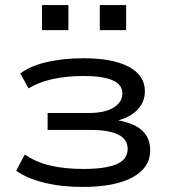

<svg xmlns="http://www.w3.org/2000/svg" viewBox="-20 -729 677 758"><path d="M306 9Q222 9 153.5 -8Q85 -25 44 -55L78 -119Q123 -88 180 -75Q237 -62 309 -62Q397 -62 440.5 -81Q484 -100 484 -141Q484 -179 447 -197.5Q410 -216 340 -216H168V-283H332Q393 -283 428 -304Q463 -325 463 -360Q463 -396 423.5 -412.5Q384 -429 310 -429Q244 -429 188.5 -417Q133 -405 93 -380L60 -439Q100 -469 165 -484Q230 -499 310 -499Q426 -499 489 -465Q552 -431 552 -369Q552 -327 523.5 -296.5Q495 -266 443 -253L441 -255Q487 -247 516 -231.5Q545 -216 559 -192Q573 -168 573 -135Q573 -67 503.5 -29Q434 9 306 9ZM374 -610V-709H478V-610ZM146 -610V-709H250V-610Z"/></svg>

Font: Nunito Sans 10pt Expanded
Style: Regular
Weight: 400
Width: 7
Designer: Vernon Adams
Foundry: Vernon Adams
Version: Version 3.101;gftools[0.9.27]